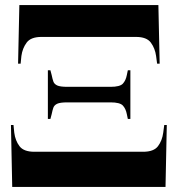

<svg xmlns="http://www.w3.org/2000/svg" viewBox="-20 -734 698 754"><path d="M51 -484 56 -714H602L607 -484H597L593 -514Q589 -544 572.5 -566.5Q556 -589 514 -589H143Q101 -589 84.5 -566.5Q68 -544 64 -514L61 -484ZM168 -267V-458H178L183 -439Q186 -424 189.5 -414Q193 -404 204.5 -398.5Q216 -393 245 -393H414Q451 -393 462.5 -405.5Q474 -418 478 -439L482 -458H492V-267H482L478 -286Q474 -307 462.5 -319.5Q451 -332 414 -332H245Q216 -332 204.5 -326.5Q193 -321 189.5 -311Q186 -301 183 -286L178 -267ZM28 0 23 -243H33L36 -213Q40 -182 56.5 -160Q73 -138 115 -138H542Q584 -138 600.5 -160Q617 -182 621 -213L625 -243H635L630 0Z"/></svg>

Font: Noto Serif Display SemiCondensed Black
Style: Regular
Weight: 900
Width: 4
Designer: Monotype Design Team
Foundry: Monotype Imaging Inc.
Version: Version 2.009